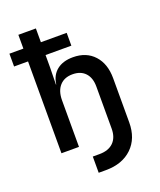

<svg xmlns="http://www.w3.org/2000/svg" viewBox="-163 -831 926 1112"><g transform="rotate(-20 300.0 -275.0)"><path d="M250 180V80H291Q347 80 377.5 50Q408 20 408 -35V-294Q408 -348 380 -378Q352 -408 302 -408Q251 -408 222.5 -376Q194 -344 194 -287V0H86V-566H0V-645H86V-730H194V-645H353V-566H194V-490L192 -385H194Q201 -440 238.5 -470Q276 -500 338 -500Q420 -500 468 -447.5Q516 -395 516 -306V-34Q516 65 456 122.5Q396 180 295 180Z"/></g></svg>

Font: Pitagon Sans Mono SemiBold
Style: Regular
Weight: 600
Monospace: yes
Designer: Travis Tran
Foundry: Pitagon
Version: Version 1.001; ttfautohint (v1.8.4.7-5d5b);gftools[0.9.26]